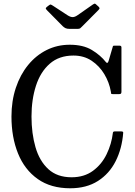

<svg xmlns="http://www.w3.org/2000/svg" viewBox="-20 -1000 722 1030"><path d="M41.5 -375Q41.5 -458.5 65 -529Q88.5 -599.5 130.8 -651.2Q173 -703 230 -731.5Q287 -760 354 -760Q426 -760 472.5 -732Q519 -704 548.5 -666.5Q557.5 -655.5 563 -674.5L584 -746Q585.5 -751.5 586.2 -753.2Q587 -755 594.5 -755H621.5Q631.5 -755 631.5 -745.5V-508Q631.5 -500 628.5 -497.5Q625.5 -495 617 -495H586.5Q576.5 -495 576.2 -498.2Q576 -501.5 574.5 -509.5Q566 -558 539.8 -602Q513.5 -646 471.8 -674Q430 -702 374 -702Q297 -702 247 -658.2Q197 -614.5 173 -540.2Q149 -466 149 -375Q149 -284 170.5 -210Q192 -136 239.5 -92.5Q287 -49 364 -49Q431.5 -49 478.5 -83.5Q525.5 -118 552 -172.8Q578.5 -227.5 585.5 -287Q586 -295 595.5 -295H630.5Q641.5 -295 641 -288Q634.5 -203 600.5 -135.5Q566.5 -68 505.2 -29Q444 10 356.5 10Q252.5 10 182.2 -39.8Q112 -89.5 76.8 -176.5Q41.5 -263.5 41.5 -375ZM315.5 -860.5 233.5 -943.5Q227 -950 225.8 -953.8Q224.5 -957.5 231.5 -963L240.5 -970Q248.5 -976.5 252.2 -975.5Q256 -974.5 264.5 -969L342.5 -918Q357.5 -908.5 369.2 -908.2Q381 -908 395.5 -918L478.5 -976Q486.5 -981.5 490.2 -980Q494 -978.5 500.5 -971.5L505.5 -967.5Q512.5 -961 513.8 -957Q515 -953 508 -946L419.5 -857Q414 -851.5 410.2 -848.2Q406.5 -845 394.5 -845H354.5Q339 -845 330.8 -849.2Q322.5 -853.5 315.5 -860.5Z"/></svg>

Font: Besley* Narrow
Style: Regular
Weight: 400
Width: 4
Designer: Owen Earl
Foundry: indestructible type*
Version: Version 3.000; ttfautohint (v1.8.3)